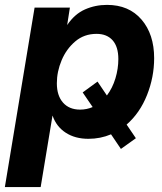

<svg xmlns="http://www.w3.org/2000/svg" viewBox="-42 -546 651 770"><path d="M-22.5 204.1 96.7 -515.6H238.3L227.5 -446.3H228Q257.3 -489.7 298.6 -508.1Q339.8 -526.4 387.2 -526.4Q475.1 -526.4 525.6 -467.5Q576.2 -408.7 576.2 -312.5Q576.2 -236.8 547.6 -164.8Q519 -92.8 465.8 -46.4L502.9 8.3L442.9 51.3L403.3 -7.3Q360.8 10.7 312.5 10.7Q259.3 10.7 221.7 -13.7Q184.1 -38.1 168.9 -82H168.5L121.1 204.1ZM349.1 -218.8 386.7 -163.1Q409.2 -192.9 420.9 -231.7Q432.6 -270.5 432.6 -309.1Q432.6 -358.4 409.7 -384.3Q386.7 -410.2 345.2 -410.2Q295.4 -410.2 259.8 -379.9Q224.1 -349.6 205.1 -304.2Q186 -258.8 186 -211.9Q186 -162.6 210.7 -134.5Q235.4 -106.4 279.3 -106.4Q305.7 -106.4 329.6 -116.7L289.6 -175.3Z"/></svg>

Font: Inter Display
Style: Bold Italic
Weight: 700
Italic angle: -9.39999°
Designer: Rasmus Andersson
Foundry: rsms
Version: Version 4.000;git-a52131595